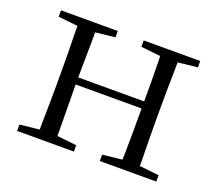

<svg xmlns="http://www.w3.org/2000/svg" viewBox="-93 -639 867 766"><g transform="rotate(20 341.0 -256.0)"><path d="M45 0V-27L128 -36Q128 -49 128 -65Q129 -106 129.5 -149.5Q130 -193 130 -227V-285Q130 -319 129.5 -362.5Q129 -406 128 -447Q128 -463 128 -476L45 -485V-512H286V-485L203 -476Q203 -462 203 -446Q202 -405 202 -360Q202 -319 201 -284H481Q481 -319 481 -360Q480 -405 480 -446Q480 -463 479 -476L396 -485V-512H636V-485L553 -476Q553 -463 553 -447Q552 -406 551.5 -362.5Q551 -319 551 -285V-227Q551 -193 551.5 -149.5Q552 -106 553 -65Q553 -49 553 -36L636 -27V0H396V-27L479 -36Q480 -49 480 -66Q480 -108 481 -158Q481 -206 481 -254H201Q201 -206 202 -158Q202 -108 203 -66Q203 -50 203 -36L286 -27V0Z"/></g></svg>

Font: Early Summer Mincho Light
Style: Regular
Weight: 300
Designer: GuiWonder
Version: Version 1.002